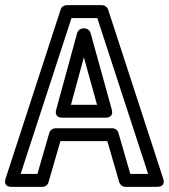

<svg xmlns="http://www.w3.org/2000/svg" viewBox="-48 -699 655 744"><path d="M194 -243H361C364 -243 394 -242 385 -275L303 -571C300 -582 290 -589 279 -589H275C263 -589 253 -580 251 -571L170 -275C169 -272 160 -243 194 -243ZM227 -293 277 -477 328 -293ZM457 -25 411 -184C408 -195 398 -202 387 -202H167C156 -202 146 -194 143 -184L97 -25H32L229 -629H329L526 -25ZM414 7C417 17 427 25 438 25H560C598 25 584 -8 584 -8L371 -662C368 -671 358 -679 347 -679H211C201 -679 190 -673 187 -662L-26 -8C-38 28 -2 25 -2 25H116C127 25 137 18 140 7L186 -152H368Z"/></svg>

Font: Falling Sky
Style: Ou
Weight: 400
Designer: Paul D. Hunt
Foundry: Adobe Systems Incorporated
Version: Version 1.02